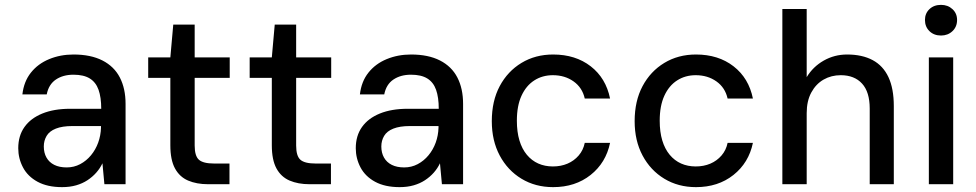

<svg xmlns="http://www.w3.org/2000/svg" viewBox="-20 -757 4012 789"><path d="M235 12Q175 12 134.5 -10Q94 -32 74.5 -69Q55 -106 55 -148Q55 -199 80.5 -235Q106 -271 154 -290.5Q202 -310 268 -310H396Q396 -357 385 -388Q374 -419 349 -434.5Q324 -450 282 -450Q239 -450 209.5 -430Q180 -410 172 -369H72Q78 -422 107 -458.5Q136 -495 182 -514Q228 -533 282 -533Q353 -533 401 -508.5Q449 -484 472.5 -438.5Q496 -393 496 -330V0H409L401 -86Q391 -65 375.5 -47.5Q360 -30 339.5 -16.5Q319 -3 293 4.5Q267 12 235 12ZM254 -69Q284 -69 309.5 -82.5Q335 -96 354 -119Q373 -142 383.5 -171Q394 -200 395 -232V-239H277Q236 -239 209.5 -228.5Q183 -218 171.5 -198.5Q160 -179 160 -155Q160 -129 171 -109.5Q182 -90 203 -79.5Q224 -69 254 -69Z M835 0Q788 0 753 -15Q718 -30 699 -65Q680 -100 680 -160V-437H589V-521H680L692 -656H780V-521H924V-437H780V-159Q780 -116 797.5 -100.5Q815 -85 860 -85H923V0Z M1252 0Q1205 0 1170 -15Q1135 -30 1116 -65Q1097 -100 1097 -160V-437H1006V-521H1097L1109 -656H1197V-521H1341V-437H1197V-159Q1197 -116 1214.5 -100.5Q1232 -85 1277 -85H1340V0Z M1622 12Q1562 12 1521.5 -10Q1481 -32 1461.5 -69Q1442 -106 1442 -148Q1442 -199 1467.5 -235Q1493 -271 1541 -290.5Q1589 -310 1655 -310H1783Q1783 -357 1772 -388Q1761 -419 1736 -434.5Q1711 -450 1669 -450Q1626 -450 1596.5 -430Q1567 -410 1559 -369H1459Q1465 -422 1494 -458.5Q1523 -495 1569 -514Q1615 -533 1669 -533Q1740 -533 1788 -508.5Q1836 -484 1859.5 -438.5Q1883 -393 1883 -330V0H1796L1788 -86Q1778 -65 1762.5 -47.5Q1747 -30 1726.5 -16.5Q1706 -3 1680 4.5Q1654 12 1622 12ZM1641 -69Q1671 -69 1696.5 -82.5Q1722 -96 1741 -119Q1760 -142 1770.5 -171Q1781 -200 1782 -232V-239H1664Q1623 -239 1596.5 -228.5Q1570 -218 1558.5 -198.5Q1547 -179 1547 -155Q1547 -129 1558 -109.5Q1569 -90 1590 -79.5Q1611 -69 1641 -69Z M2253 12Q2180 12 2123 -22.5Q2066 -57 2033.5 -118Q2001 -179 2001 -259Q2001 -342 2033.5 -403Q2066 -464 2123 -498.5Q2180 -533 2253 -533Q2345 -533 2407.5 -484.5Q2470 -436 2487 -352H2383Q2373 -397 2337 -422.5Q2301 -448 2252 -448Q2209 -448 2175.5 -426.5Q2142 -405 2123 -363.5Q2104 -322 2104 -261Q2104 -215 2114.5 -180Q2125 -145 2145 -121Q2165 -97 2192 -85Q2219 -73 2252 -73Q2285 -73 2312 -84.5Q2339 -96 2358 -118Q2377 -140 2383 -170H2487Q2470 -88 2407 -38Q2344 12 2253 12Z M2840 12Q2767 12 2710 -22.5Q2653 -57 2620.5 -118Q2588 -179 2588 -259Q2588 -342 2620.5 -403Q2653 -464 2710 -498.5Q2767 -533 2840 -533Q2932 -533 2994.5 -484.5Q3057 -436 3074 -352H2970Q2960 -397 2924 -422.5Q2888 -448 2839 -448Q2796 -448 2762.5 -426.5Q2729 -405 2710 -363.5Q2691 -322 2691 -261Q2691 -215 2701.5 -180Q2712 -145 2732 -121Q2752 -97 2779 -85Q2806 -73 2839 -73Q2872 -73 2899 -84.5Q2926 -96 2945 -118Q2964 -140 2970 -170H3074Q3057 -88 2994 -38Q2931 12 2840 12Z M3195 0V-720H3295V-440Q3321 -483 3365 -508Q3409 -533 3461 -533Q3523 -533 3566 -510Q3609 -487 3631 -440Q3653 -393 3653 -321V0H3554V-311Q3554 -379 3522.5 -413.5Q3491 -448 3435 -448Q3396 -448 3364.5 -430Q3333 -412 3314 -377Q3295 -342 3295 -292V0Z M3797 0V-521H3897V0ZM3847 -611Q3818 -611 3799.5 -629Q3781 -647 3781 -675Q3781 -702 3799.5 -719.5Q3818 -737 3847 -737Q3875 -737 3894 -719.5Q3913 -702 3913 -675Q3913 -647 3894 -629Q3875 -611 3847 -611Z"/></svg>

Font: DM Sans 10pt Medium
Style: Regular
Weight: 500
Version: Version 4.004;gftools[0.9.30]